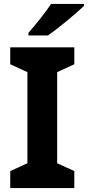

<svg xmlns="http://www.w3.org/2000/svg" viewBox="-20 -1047 446 974"><path d="M406 -1017V-1027H239C210 -982 156 -917 124 -880V-867H223C274 -902 368 -980 406 -1017ZM357 -93V-179L270 -219V-681L357 -721V-807H32V-721L119 -681V-219L32 -179V-93Z"/></svg>

Font: Noto Sans Telugu UI
Style: Bold
Weight: 700
Designer: Jelle Bosma - Monotype Design Team
Foundry: Monotype Imaging Inc.
Version: Version 2.005